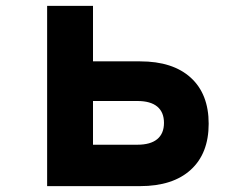

<svg xmlns="http://www.w3.org/2000/svg" viewBox="-20 -633 790 653"><path d="M140.3 -613.1H296.3V-424.3H456.6Q567.8 -424.3 628.7 -368.9Q689.7 -313.4 689.7 -212.2Q689.7 -110.9 628.7 -55.5Q567.8 0 456.5 0H140.3ZM537.7 -215.1Q537.7 -251.6 514.7 -270.6Q491.8 -289.5 447.3 -289.5H296.3V-140.8H447.3Q491.8 -140.8 514.7 -159.7Q537.7 -178.7 537.7 -215.1Z"/></svg>

Font: Martian Mono VF sWd Rg
Style: Regular
Weight: 400
Width: 6
Monospace: yes
Designer: Roman Shamin
Foundry: Evil Martians
Version: Version 1.100